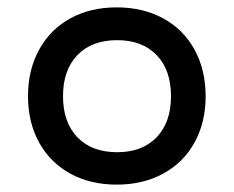

<svg xmlns="http://www.w3.org/2000/svg" viewBox="-20 -555 634 521"><path d="M297 -535Q368 -535 423 -505Q478 -475 508 -420Q538 -365 538 -294Q538 -223 508 -168.5Q478 -114 423 -84Q368 -54 297 -54Q225 -54 170.5 -84Q116 -114 86 -168.5Q56 -223 56 -294Q56 -365 86 -420Q116 -475 170.5 -505Q225 -535 297 -535ZM298 -142Q366 -142 405 -182.5Q444 -223 444 -294Q444 -365 405 -405.5Q366 -446 298 -446Q229 -446 190 -405.5Q151 -365 151 -294Q151 -223 190 -182.5Q229 -142 298 -142Z"/></svg>

Font: Amiko SemiBold
Style: Regular
Weight: 600
Designer: Pablo Impallari, Rodrigo Fuenzalida, Andres Torresi
Foundry: Impallari Type
Version: Version 1.001; ttfautohint (v1.3)